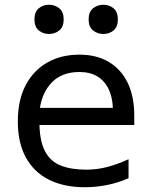

<svg xmlns="http://www.w3.org/2000/svg" viewBox="-20 -777 640 808"><path d="M337 11Q249 11 185.5 -21Q122 -53 88.5 -115Q55 -177 55 -266Q55 -354 87 -416.5Q119 -479 177.5 -513Q236 -547 314 -547Q387 -547 438.5 -516Q490 -485 517.5 -428Q545 -371 545 -292V-251H146Q148 -180 170.5 -138.5Q193 -97 236.5 -80Q280 -63 343 -63Q390 -63 434 -75Q478 -87 521 -107V-27Q475 -7 428.5 2Q382 11 337 11ZM148 -323H455Q453 -370 436.5 -403.5Q420 -437 389.5 -455.5Q359 -474 314 -474Q243 -474 201 -433Q159 -392 148 -323ZM415 -634Q390 -634 371.5 -649Q353 -664 353 -695Q353 -727 371.5 -742Q390 -757 415 -757Q440 -757 458 -742Q476 -727 476 -695Q476 -664 458 -649Q440 -634 415 -634ZM186 -634Q161 -634 143 -649Q125 -664 125 -695Q125 -727 143 -742Q161 -757 186 -757Q211 -757 229.5 -742Q248 -727 248 -695Q248 -664 229.5 -649Q211 -634 186 -634Z"/></svg>

Font: Noto Sans Mono
Style: Regular
Weight: 400
Designer: Monotype Design Team
Foundry: Monotype Imaging Inc.
Version: Version 2.014